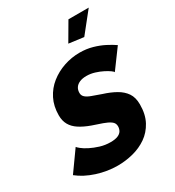

<svg xmlns="http://www.w3.org/2000/svg" viewBox="-245 -1054 1080 1188"><g transform="rotate(-30 294.5 -460.5)"><path d="M244 8Q170 8 97 -15.5Q24 -39 -27 -80L75 -223Q78 -218 94.5 -204.5Q111 -191 139.5 -176.5Q168 -162 203.5 -151Q239 -140 278 -140Q310 -140 329.5 -148Q349 -156 357.5 -170.5Q366 -185 366 -203Q366 -226 346.5 -240Q327 -254 295.5 -265Q264 -276 225 -289Q178 -306 146 -327Q114 -348 98 -376.5Q82 -405 82 -444Q82 -509 107.5 -559.5Q133 -610 176.5 -644.5Q220 -679 274.5 -697.5Q329 -716 387 -716Q435 -716 477.5 -704Q520 -692 555 -674Q590 -656 616 -638L516 -502Q515 -507 500.5 -517.5Q486 -528 462.5 -540Q439 -552 410 -561Q381 -570 351 -570Q323 -570 303 -561.5Q283 -553 272.5 -537.5Q262 -522 262 -500Q262 -481 276.5 -468.5Q291 -456 318 -446.5Q345 -437 381 -424Q432 -408 470 -386.5Q508 -365 529.5 -333.5Q551 -302 551 -252Q551 -181 524 -131Q497 -81 453 -50.5Q409 -20 354.5 -6Q300 8 244 8ZM461 -785 355 -799 431 -929H576Z"/></g></svg>

Font: Raleway Thin ExtraBold
Style: Italic
Weight: 800
Italic angle: -12°
Version: Version 4.026